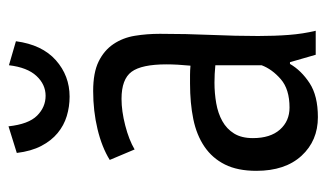

<svg xmlns="http://www.w3.org/2000/svg" viewBox="-174 -568 749 440"><g transform="rotate(-90 200.0 -347.5)"><path d="M54 -470Q83 -488 124.5 -498Q166 -508 212 -508Q254 -508 279.5 -495.5Q305 -483 319.5 -461.5Q334 -440 338.5 -412.5Q343 -385 343 -355Q343 -295 340.5 -238Q338 -181 338 -130Q338 -92 340.5 -59.5Q343 -27 350 2H295L278 -57H274Q259 -31 230 -12Q201 7 152 7Q98 7 63.5 -30.5Q29 -68 29 -134Q29 -177 43.5 -206Q58 -235 84.5 -253Q111 -271 147.5 -278.5Q184 -286 229 -286Q239 -286 249 -286Q259 -286 270 -285Q273 -316 273 -340Q273 -397 256 -420Q239 -443 194 -443Q166 -443 133 -434.5Q100 -426 78 -413ZM271 -228Q261 -229 251 -229.5Q241 -230 231 -230Q207 -230 184 -226Q161 -222 143 -212Q125 -202 114.5 -185Q104 -168 104 -142Q104 -102 123.5 -80Q143 -58 174 -58Q216 -58 239 -78Q262 -98 271 -122ZM131 -702Q136 -656 155.5 -636.5Q175 -617 201 -617Q227 -617 246.5 -638Q266 -659 271 -701L326 -685Q318 -625 282.5 -593.5Q247 -562 199 -562Q176 -562 154.5 -568.5Q133 -575 115.5 -589.5Q98 -604 86 -627Q74 -650 70 -683Z"/></g></svg>

Font: PT Sans Narrow
Style: Regular
Weight: 400
Width: 3
Designer: A.Korolkova, O.Umpeleva, V.Yefimov
Foundry: ParaType Ltd
Version: Version 2.003W OFL